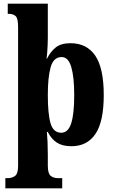

<svg xmlns="http://www.w3.org/2000/svg" viewBox="-20 -780 620 1040"><path d="M9 240V185H21Q46 185 62 172.5Q78 160 78 119V-634Q78 -681 64.5 -693Q51 -705 28 -705H22V-760H239V-574Q239 -556 238 -534Q237 -512 235.5 -492.5Q234 -473 232 -463H235Q254 -501 282.5 -523.5Q311 -546 362 -546Q450 -546 496 -478.5Q542 -411 542 -265Q542 -121 497 -54.5Q452 12 367 12Q318 12 288 -7.5Q258 -27 239 -65H234Q236 -46 237.5 -12Q239 22 239 56V117Q239 160 254.5 172.5Q270 185 295 185H317V240ZM312 -61Q349 -61 365.5 -111.5Q382 -162 382 -265Q382 -363 366 -417Q350 -471 314 -471Q270 -471 254.5 -416.5Q239 -362 239 -266Q239 -162 254 -111.5Q269 -61 312 -61Z"/></svg>

Font: Noto Serif Armenian Condensed ExtraBold
Style: Regular
Weight: 800
Width: 3
Designer: Monotype Design Team
Foundry: Monotype Imaging Inc.
Version: Version 2.008; ttfautohint (v1.8.4.7-5d5b)